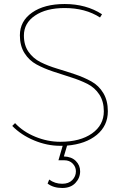

<svg xmlns="http://www.w3.org/2000/svg" viewBox="-20 -723 633 956"><path d="M99 -546Q99 -498 122 -465Q145 -432 182 -413.5Q219 -395 264 -381.5Q309 -368 353.5 -353Q398 -338 435 -317.5Q472 -297 494.5 -259.5Q517 -222 517 -169Q517 -97 462 -51.5Q407 -6 314 2L298 56Q336 57 357.5 78.5Q379 100 379 130Q379 163 355.5 188Q332 213 290 213Q246 213 217 191L225 171Q253 192 290 192Q322 192 340 173.5Q358 155 358 130Q358 108 342 91.5Q326 75 300 75H271L292 3H280Q214 3 149.5 -24Q85 -51 41 -96L55 -110Q95 -67 156 -42Q217 -17 280 -17Q379 -17 438 -58.5Q497 -100 497 -169Q497 -218 474.5 -252.5Q452 -287 415 -305.5Q378 -324 333.5 -338Q289 -352 244 -367Q199 -382 162 -402Q125 -422 102 -458.5Q79 -495 79 -547Q79 -618 140 -660.5Q201 -703 302 -703Q409 -703 488 -652L478 -636Q405 -683 302 -683Q210 -683 154.5 -645.5Q99 -608 99 -546Z"/></svg>

Font: Montserrat arm Thin
Style: Regular
Weight: 250
Designer: Julieta Ulanovsky
Foundry: Julieta Ulanovsky
Version: Version 6.000;PS 006.000;hotconv 1.0.88;makeotf.lib2.5.64775